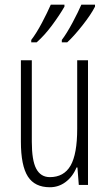

<svg xmlns="http://www.w3.org/2000/svg" viewBox="-20 -786 465 816"><path d="M242.7 -606V-616.2Q263.2 -643.1 288.1 -689.5Q313 -736.3 325.7 -766.1H383.8V-757.8Q366.7 -724.1 330.1 -677.7Q293 -630.9 265.6 -606ZM112.8 -606V-616.2Q134.3 -644 158.2 -689Q182.1 -734.4 195.8 -766.1H253.9V-757.8Q233.9 -722.7 200.2 -677.2Q168.5 -634.8 135.7 -606ZM115.2 -529.8V-184.1Q115.2 -104.5 133.8 -69.3Q152.8 -33.2 191.9 -33.2Q251.5 -33.2 279.8 -82Q308.1 -131.3 308.1 -238.8V-529.8H354V0H314.9L309.1 -74.2H305.2Q288.6 -34.2 257.8 -11.7Q228.5 9.8 191.9 9.8Q127.9 9.8 98.6 -35.6Q68.8 -82 68.8 -184.1V-529.8Z"/></svg>

Font: Germano
Style: Regular
Weight: 300
Width: 3
Foundry: Ascender Corporation
Version: Version 1.10; ttfautohint (v1.5)